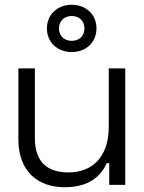

<svg xmlns="http://www.w3.org/2000/svg" viewBox="-20 -774 601 804"><path d="M504.5 -487.5H435.5V-244C435.5 -114.5 364.5 -52 267 -52C180 -52 126 -93.5 126 -196.5V-487.5H57V-189.5C57 -56.5 139 10 250 10C353.5 10 402.5 -36.5 427 -91H437.5V0H504.5ZM280.5 -556C340.5 -556 384 -597 384 -655C384 -713 340.5 -754 280.5 -754C220 -754 176.5 -713 176.5 -655C176.5 -597 220 -556 280.5 -556ZM280.5 -603C249 -603 227 -623.5 227 -655C227 -686 249 -707 280.5 -707C312 -707 333.5 -686 333.5 -655C333.5 -623.5 312 -603 280.5 -603Z"/></svg>

Font: MCL Standard Light
Style: Regular
Weight: 300
Designer: Květoslav Bartoš
Foundry: Florian Karsten
Version: Version 1.001;Glyphs 3.2.3 (3260)